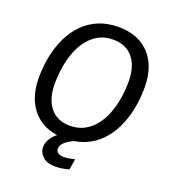

<svg xmlns="http://www.w3.org/2000/svg" viewBox="-150 -769 925 1052"><g transform="rotate(20 312.5 -243.0)"><path d="M290.8 12.5Q213.3 12.5 157.9 -19.6Q102.5 -51.7 72.9 -111.2Q43.3 -170.8 43.3 -252.5Q43.3 -318.3 55.8 -379.2Q68.3 -440 93.3 -491.7Q118.3 -543.3 156.2 -581.7Q194.2 -620 245 -641.2Q295.8 -662.5 360 -662.5Q437.5 -662.5 492.9 -630.8Q548.3 -599.2 577.5 -540Q606.7 -480.8 606.7 -398.3Q606.7 -332.5 594.2 -271.2Q581.7 -210 556.7 -158.3Q531.7 -106.7 494.2 -68.3Q456.7 -30 405.8 -8.8Q355 12.5 290.8 12.5ZM292.5 -62.5Q339.2 -62.5 375.4 -81.7Q411.7 -100.8 437.9 -133.8Q464.2 -166.7 480.8 -209.6Q497.5 -252.5 505.4 -301.2Q513.3 -350 513.3 -399.2Q513.3 -488.3 472.1 -537.9Q430.8 -587.5 356.7 -587.5Q310 -587.5 274.2 -568.8Q238.3 -550 212.1 -517.1Q185.8 -484.2 169.2 -441.2Q152.5 -398.3 144.6 -349.6Q136.7 -300.8 136.7 -250.8Q136.7 -162.5 177.5 -112.5Q218.3 -62.5 292.5 -62.5ZM294.2 175Q245 175 220 151.2Q195 127.5 195 96.7Q195 65.8 219.2 34.6Q243.3 3.3 290 -15L366.7 -5V0Q345 6.7 323.8 18.3Q302.5 30 288.3 45Q274.2 60 274.2 78.3Q274.2 94.2 287.5 102.1Q300.8 110 321.7 110Q335 110 351.2 107.1Q367.5 104.2 383.3 100L373.3 162.5Q357.5 167.5 336.7 171.2Q315.8 175 294.2 175Z"/></g></svg>

Font: Familjen Grotesk
Style: Italic
Weight: 400
Italic angle: -9.46201°
Designer: Anders Wikstroem, Jonas Baeckman, Matilda Gysing, Kristian Moeller
Foundry: Familjen STHLM AB
Version: Version 2.000